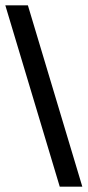

<svg xmlns="http://www.w3.org/2000/svg" viewBox="-37 -703 330 723"><path d="M68 -683 273 0H188L-17 -683Z"/></svg>

Font: Ropa Sans
Style: Regular
Weight: 400
Designer: Botio Nikoltchev
Foundry: Botio Nikoltchev
Version: Version 1.100